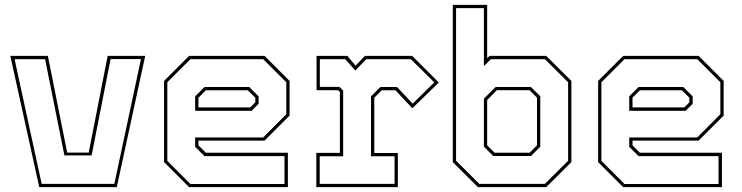

<svg xmlns="http://www.w3.org/2000/svg" viewBox="-20 -770 3052 790"><path d="M141.5 0 22.5 -540H177L256.5 -142H345L423 -540H577.5L460.5 0ZM151.5 -13.5H450.5L560 -527H435L357 -130.5H245L165.5 -526.5H40Z M1068.5 -540 1171.5 -437V-294.5L1068.5 -191.5H796.5V-172L827 -141.5H1164.5V0H758L655 -103V-437L758 -540ZM1005.5 -412 1044 -373.5V-343L1015 -314H783V-373.5L821.5 -412ZM1063 -526.5H763.5L668.5 -431.5V-108L763.5 -13H1150.5V-127.5H821.5L783 -166V-204.5H1063L1158 -300V-431.5ZM999.5 -398.5H827L796.5 -368V-328H1009.5L1030.5 -349V-368Z M1281.5 0V-141H1378.5V-391.5L1371 -399H1282.5V-540H1409L1443 -500L1481.5 -540H1676L1785.5 -430.5L1676.5 -324.5L1607.5 -398.5H1550.5L1520 -368V-140.5H1617V0ZM1295.5 -13.5H1603.5V-127H1506.5V-373.5L1545 -412H1613.5L1678 -343.5L1767 -431L1670.5 -526.5H1487L1442 -480L1400.5 -526.5H1296V-412.5H1377L1392 -397V-127H1295.5Z M1946.5 0 1843 -103V-750H1984.5V-530.5L1994.5 -540H2227.5L2331 -437V-103L2227.5 0ZM2009.5 -128 1971 -166.5V-364L2019 -412H2164.5L2203 -374V-166.5L2164.5 -128ZM2015 -141.5H2159L2189.5 -172V-368L2159 -399H2024.5L1984.5 -358.5V-172ZM1952 -13.5H2222L2317.5 -108.5V-431.5L2222 -526.5H2000L1971 -498V-736.5H1856.5V-108.5Z M2854.5 -540 2957.5 -437V-294.5L2854.5 -191.5H2582.5V-172L2613 -141.5H2950.5V0H2544L2441 -103V-437L2544 -540ZM2791.5 -412 2830 -373.5V-343L2801 -314H2569V-373.5L2607.5 -412ZM2849 -526.5H2549.5L2454.5 -431.5V-108L2549.5 -13H2936.5V-127.5H2607.5L2569 -166V-204.5H2849L2944 -300V-431.5ZM2785.5 -398.5H2613L2582.5 -368V-328H2795.5L2816.5 -349V-368Z"/></svg>

Font: Tourney Thin
Style: Regular
Weight: 100
Designer: Tyler Finck
Foundry: Etcetera Type Co
Version: Version 1.015